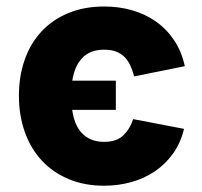

<svg xmlns="http://www.w3.org/2000/svg" viewBox="-20 -573 633 603"><path d="M307.9 -552.6Q353.7 -552.6 395.1 -540.7Q436.4 -528.8 469.8 -505.3Q503.2 -481.9 526.8 -446.7Q550.4 -411.6 560.4 -365.1L401.3 -333.1Q396 -353.3 388.5 -369Q381 -384.6 369.9 -395.2Q358.7 -405.9 343.4 -411.4Q328.1 -416.9 307.2 -416.9Q284.4 -416.9 267.2 -410.2Q250 -403.4 237.9 -390.6Q225.9 -377.8 218.2 -359.9Q210.6 -342 207 -319.6H343.8V-228H206.7Q209.9 -205.3 217.3 -186.6Q224.8 -168 237.2 -154.8Q249.6 -141.7 267 -134.6Q284.4 -127.5 307.2 -127.5Q346.9 -127.5 368.3 -148.8Q389.2 -169.7 398.1 -198.9L557.9 -168.3Q547.2 -123.6 523.1 -90.2Q498.9 -56.8 465.6 -34.4Q432.2 -12.1 391.5 -0.9Q350.9 10.3 307.2 10.3Q245 10.3 195.3 -10.7Q145.6 -31.6 111 -69.1Q76.3 -106.5 57.9 -158.6Q39.4 -210.6 39.4 -272.7Q39.4 -333.5 57.4 -384.8Q75.3 -436.1 109.6 -473.4Q143.8 -510.7 193.9 -531.6Q244 -552.6 307.9 -552.6Z"/></svg>

Font: Inter P Extra Bold
Style: Regular
Weight: 800
Designer: Rasmus Andersson
Foundry: rsms
Version: Version 3.018;git-588b23468